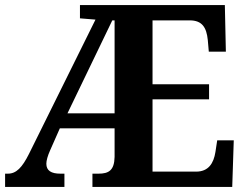

<svg xmlns="http://www.w3.org/2000/svg" viewBox="-20 -734 968 754"><path d="M0 0H233V-52H217C181 -52 162 -64 162 -91C162 -103 167 -122 177 -144L215 -230H430V-118C429 -65 407 -52 367 -52H343V0H892L898 -183H833L826 -137C819 -93 799 -60 750 -60H579V-344H801V-403H579V-654H725C774 -654 791 -626 796 -577L800 -531H867L863 -714H294V-662L355 -657L94 -130C67 -76 44 -52 11 -52H0ZM245 -289 421 -654H430V-289Z"/></svg>

Font: Noto Serif Ethiopic SemiCondensed
Style: Bold
Weight: 700
Width: 4
Designer: Monotype Design Team
Foundry: Monotype Imaging Inc.
Version: Version 2.102